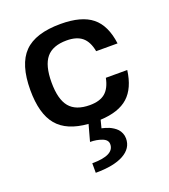

<svg xmlns="http://www.w3.org/2000/svg" viewBox="-138 -610 847 960"><g transform="rotate(-20 285.0 -130.0)"><path d="M231.9 95.2 255.9 7.8Q143.1 -0.5 91.6 -62.3Q40 -124 40 -250Q40 -386.7 100.3 -448.2Q160.6 -509.8 294.9 -509.8Q405.8 -509.8 461.4 -464.8Q517.1 -419.9 529.8 -320.8H416Q406.2 -373.5 377.2 -397.7Q348.1 -421.9 294.9 -421.9Q220.7 -421.9 186.8 -380.9Q152.8 -339.8 152.8 -250Q152.8 -160.2 186.8 -119.1Q220.7 -78.1 294.9 -78.1Q348.1 -78.1 376.7 -102.1Q405.3 -126 416 -179.2H529.8Q517.6 -85.9 467.5 -40.8Q417.5 4.4 319.8 8.8L309.1 50.8Q311 51.3 314.7 52Q318.4 52.7 328.4 55.7Q338.4 58.6 347.7 62.5Q356.9 66.4 368.4 73.7Q379.9 81.1 387.9 89.8Q396 98.6 401.6 111.8Q407.2 125 407.2 140.1Q407.2 192.4 355 221.2Q302.7 250 206.1 250V199.2Q323.2 199.2 323.2 140.1Q323.2 116.7 294.7 106Q266.1 95.2 231.9 95.2Z"/></g></svg>

Font: Fivo Sans Modern Med
Style: Regular
Weight: 450
Designer: Alexander Slobzheninov
Foundry: Alexander Slobzheninov
Version: 1.0